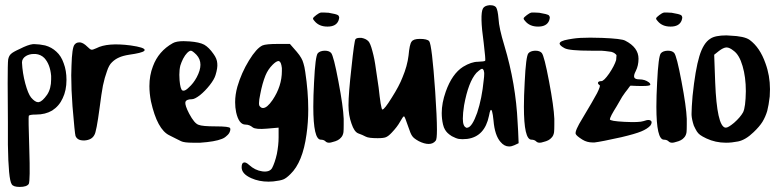

<svg xmlns="http://www.w3.org/2000/svg" viewBox="-20 -657 3020 746"><path d="M56.6 -466.8Q88.9 -483.4 107.4 -485.4Q111.3 -485.4 116.2 -485.4Q131.8 -485.4 155.3 -480.5Q180.7 -473.6 199.2 -456.1Q217.8 -439.5 227.5 -411.1Q238.3 -382.8 238.3 -346.7Q238.3 -305.7 223.6 -275.4Q210 -245.1 182.6 -227.5Q156.2 -211.9 120.1 -211.9Q94.7 -211.9 91.8 -207Q89.8 -200.2 93.8 -78.1Q97.7 44.9 91.8 57.6Q84 69.3 56.6 69.3Q31.2 69.3 25.4 58.6Q12.7 40 10.7 -94.7Q10.7 -120.1 10.7 -181.6Q9.8 -275.4 9.8 -334Q9.8 -411.1 11.7 -425.8Q14.6 -440.4 22.5 -447.3Q30.3 -455.1 56.6 -466.8ZM152.3 -431.6Q138.7 -445.3 118.2 -447.3Q114.3 -447.3 111.3 -447.3Q94.7 -447.3 81.1 -439.5Q65.4 -429.7 65.4 -414.1Q67.4 -373 78.1 -333Q88.9 -293 100.6 -278.3Q116.2 -259.8 128.9 -259.8Q129.9 -259.8 131.8 -260.7Q144.5 -262.7 163.1 -289.1Q178.7 -312.5 178.7 -348.6Q178.7 -354.5 178.7 -362.3Q174.8 -407.2 152.3 -431.6Z M269.5 -483.4Q276.4 -492.2 287.1 -492.2Q289.1 -492.2 292 -492.2Q304.7 -490.2 319.3 -475.6Q330.1 -464.8 335 -463.9Q339.8 -462.9 354.5 -469.7Q397.5 -492.2 487.3 -480.5Q542 -472.7 542 -462.9Q542 -460.9 540 -459Q531.2 -451.2 481.4 -444.3Q457 -440.4 442.4 -433.6Q426.8 -426.8 415 -415Q403.3 -404.3 395.5 -379.9Q386.7 -356.4 379.9 -324.2Q374 -293 367.2 -239.3Q354.5 -143.6 346.7 -132.8Q336.9 -113.3 308.6 -111.3Q306.6 -111.3 304.7 -111.3Q280.3 -111.3 273.4 -128.9Q270.5 -137.7 261.7 -244.1Q256.8 -309.6 256.8 -364.3Q256.8 -383.8 257.8 -402.3Q259.8 -471.7 269.5 -483.4Z M651.4 -489.3Q665 -497.1 693.4 -497.1Q704.1 -497.1 716.8 -496.1Q754.9 -493.2 773.4 -483.4Q792 -472.7 809.6 -447.3Q823.2 -428.7 824.2 -411.1Q826.2 -393.6 817.4 -365.2Q812.5 -348.6 794.9 -326.2Q777.3 -303.7 756.8 -287.1Q736.3 -271.5 725.6 -271.5Q703.1 -271.5 700.2 -259.8Q698.2 -248 714.8 -215.8Q735.4 -176.8 752 -171.9Q766.6 -166 817.4 -166Q871.1 -166 874 -159.2Q875 -157.2 875 -154.3Q875 -150.4 873 -145.5Q870.1 -136.7 860.4 -128.9Q852.5 -121.1 841.8 -117.2Q815.4 -106.4 757.8 -102.5Q742.2 -102.5 729.5 -102.5Q695.3 -102.5 683.6 -108.4Q678.7 -111.3 662.1 -119.1Q645.5 -127 638.7 -130.9Q590.8 -153.3 566.4 -263.7Q560.5 -294.9 560.5 -322.3Q560.5 -364.3 574.2 -399.4Q595.7 -458 651.4 -489.3ZM743.2 -444.3Q727.5 -460 721.7 -460Q715.8 -460 707 -451.2Q699.2 -443.4 691.4 -428.7Q684.6 -415 680.7 -402.3Q676.8 -386.7 676.8 -366.2Q676.8 -356.4 677.7 -344.7Q680.7 -310.5 688.5 -305.7Q690.4 -304.7 693.4 -304.7Q701.2 -304.7 713.9 -317.4Q731.4 -333 744.1 -356.4Q758.8 -383.8 758.8 -405.3Q758.8 -427.7 743.2 -444.3Z M1000 -480.5Q1013.7 -486.3 1060.5 -486.3Q1076.2 -486.3 1106.4 -486.3Q1113.3 -478.5 1132.8 -456.1Q1144.5 -442.4 1150.4 -431.6Q1156.2 -421.9 1159.2 -410.2Q1163.1 -398.4 1166 -377.9Q1177.7 -300.8 1177.7 -232.4Q1177.7 -181.6 1170.9 -134.8Q1156.2 -26.4 1108.4 19.5Q1092.8 35.2 1081.1 40Q1069.3 44.9 1042 47.9Q1032.2 48.8 1023.4 48.8Q986.3 48.8 956.1 35.2Q918.9 18.6 918.9 -6.8Q918.9 -23.4 926.8 -25.4Q934.6 -28.3 947.3 -16.6Q970.7 4.9 999 8.8Q1027.3 12.7 1037.1 -3.9Q1047.9 -24.4 1055.7 -58.6Q1062.5 -93.8 1062.5 -123Q1062.5 -135.7 1062.5 -161.1Q1051.8 -160.2 1017.6 -157.2Q973.6 -153.3 961.9 -162.1Q949.2 -172.9 933.6 -172.9Q908.2 -172.9 897.5 -220.7Q893.6 -239.3 893.6 -259.8Q893.6 -289.1 902.3 -320.3Q918 -374 947.3 -421.9Q976.6 -469.7 1000 -480.5ZM1075.2 -392.6Q1072.3 -417 1064.5 -418.9Q1063.5 -419.9 1061.5 -419.9Q1052.7 -418.9 1039.1 -405.3Q1021.5 -387.7 1011.7 -364.3Q999 -333 991.2 -291Q986.3 -268.6 986.3 -255.9Q986.3 -246.1 990.2 -243.2Q995.1 -237.3 1002 -237.3Q1017.6 -237.3 1039.1 -268.6Q1075.2 -322.3 1075.2 -380.9Q1075.2 -382.8 1075.2 -383.8Q1075.2 -387.7 1075.2 -392.6Z M1209 -598.6Q1218.8 -606.4 1227.5 -608.4Q1231.4 -608.4 1237.3 -608.4Q1245.1 -608.4 1256.8 -607.4Q1287.1 -602.5 1293.9 -597.7Q1296.9 -594.7 1297.9 -589.8Q1297.9 -584 1294.9 -576.2Q1285.2 -553.7 1252.9 -553.7Q1252 -553.7 1252 -553.7Q1219.7 -553.7 1202.1 -575.2Q1196.3 -581.1 1196.3 -585Q1196.3 -585 1196.3 -585.9Q1197.3 -589.8 1209 -598.6ZM1214.8 -450.2Q1222.7 -459 1240.2 -460Q1241.2 -460 1242.2 -460Q1258.8 -460 1266.6 -451.2Q1276.4 -439.5 1294.9 -340.8Q1313.5 -243.2 1315.4 -195.3Q1315.4 -182.6 1315.4 -172.9Q1315.4 -152.3 1314.5 -143.6Q1312.5 -129.9 1304.7 -122.1Q1294.9 -110.4 1273.4 -105.5Q1264.6 -102.5 1258.8 -102.5Q1250 -102.5 1245.1 -107.4Q1238.3 -114.3 1226.6 -114.3Q1197.3 -114.3 1197.3 -242.2Q1197.3 -283.2 1200.2 -336.9Q1205.1 -439.5 1214.8 -450.2Z M1361.3 -504.9Q1366.2 -509.8 1376 -509.8Q1379.9 -509.8 1384.8 -509.8Q1401.4 -506.8 1411.1 -497.1Q1418.9 -489.3 1426.8 -459Q1435.5 -427.7 1440.4 -389.6Q1446.3 -352.5 1451.2 -316.4Q1455.1 -280.3 1459 -254.9Q1462.9 -231.4 1465.8 -231.4Q1473.6 -231.4 1502 -277.3Q1531.2 -323.2 1543.9 -356.4Q1562.5 -400.4 1567.4 -441.4Q1571.3 -485.4 1579.1 -495.1Q1585.9 -505.9 1611.3 -505.9Q1639.6 -505.9 1647.5 -497.1Q1658.2 -483.4 1670.9 -301.8Q1677.7 -201.2 1677.7 -153.3Q1677.7 -115.2 1672.9 -110.4Q1663.1 -97.7 1645.5 -97.7Q1628.9 -97.7 1607.4 -108.4Q1587.9 -119.1 1582 -127.9Q1575.2 -136.7 1566.4 -164.1Q1552.7 -205.1 1549.8 -205.1Q1545.9 -205.1 1534.2 -183.6Q1523.4 -164.1 1502 -141.6Q1489.3 -127.9 1479.5 -124Q1470.7 -120.1 1447.3 -120.1Q1412.1 -120.1 1401.4 -126Q1388.7 -132.8 1372.1 -138.7Q1356.4 -144.5 1345.7 -176.8Q1334 -209 1334 -248Q1334 -293 1345.7 -395.5Q1356.4 -498 1361.3 -504.9Z M1856.4 -624Q1862.3 -634.8 1880.9 -636.7Q1883.8 -636.7 1885.7 -636.7Q1900.4 -636.7 1907.2 -628.9Q1914.1 -619.1 1917 -584Q1918.9 -547.9 1939.5 -480.5Q1984.4 -331.1 1991.2 -180.7Q1993.2 -154.3 1995.1 -100.6Q1991.2 -98.6 1978.5 -92.8Q1967.8 -87.9 1958 -87.9Q1939.5 -87.9 1924.8 -105.5Q1902.3 -130.9 1897.5 -188.5Q1892.6 -238.3 1885.7 -228.5Q1882.8 -223.6 1879.9 -207Q1863.3 -126 1794.9 -117.2Q1774.4 -115.2 1762.7 -117.2Q1752 -119.1 1735.4 -127.9Q1724.6 -134.8 1718.8 -140.6Q1712.9 -146.5 1709 -153.3Q1704.1 -161.1 1701.2 -173.8Q1696.3 -195.3 1696.3 -217.8Q1696.3 -256.8 1711.9 -300.8Q1736.3 -370.1 1779.3 -397.5Q1811.5 -417 1836.9 -417Q1862.3 -418 1865.2 -420.9Q1867.2 -424.8 1859.4 -490.2Q1843.8 -600.6 1856.4 -624ZM1859.4 -345.7Q1861.3 -359.4 1861.3 -369.1Q1861.3 -372.1 1861.3 -374Q1860.4 -384.8 1856.4 -387.7Q1855.5 -389.6 1853.5 -389.6Q1850.6 -389.6 1847.7 -387.7Q1841.8 -383.8 1831.1 -374Q1799.8 -338.9 1783.2 -248Q1778.3 -216.8 1778.3 -196.3Q1778.3 -165 1792 -161.1Q1792 -160.2 1793 -160.2Q1794.9 -160.2 1796.9 -161.1Q1814.5 -164.1 1834 -218.8Q1852.5 -274.4 1859.4 -345.7Z M2027.3 -598.6Q2037.1 -606.4 2045.9 -608.4Q2049.8 -608.4 2055.7 -608.4Q2063.5 -608.4 2075.2 -607.4Q2105.5 -602.5 2112.3 -597.7Q2115.2 -594.7 2116.2 -589.8Q2116.2 -584 2113.3 -576.2Q2103.5 -553.7 2071.3 -553.7Q2070.3 -553.7 2070.3 -553.7Q2038.1 -553.7 2020.5 -575.2Q2014.6 -581.1 2014.6 -585Q2014.6 -585 2014.6 -585.9Q2015.6 -589.8 2027.3 -598.6ZM2033.2 -450.2Q2041 -459 2058.6 -460Q2059.6 -460 2060.5 -460Q2077.1 -460 2085 -451.2Q2094.7 -439.5 2113.3 -340.8Q2131.8 -243.2 2133.8 -195.3Q2133.8 -182.6 2133.8 -172.9Q2133.8 -152.3 2132.8 -143.6Q2130.9 -129.9 2123 -122.1Q2113.3 -110.4 2091.8 -105.5Q2083 -102.5 2077.1 -102.5Q2068.4 -102.5 2063.5 -107.4Q2056.6 -114.3 2044.9 -114.3Q2015.6 -114.3 2015.6 -242.2Q2015.6 -283.2 2018.6 -336.9Q2023.4 -439.5 2033.2 -450.2Z M2206.1 -506.8Q2230.5 -510.7 2273.4 -510.7Q2293.9 -510.7 2319.3 -509.8Q2395.5 -506.8 2409.2 -499Q2460.9 -472.7 2460.9 -428.7Q2460.9 -402.3 2450.2 -380.9Q2441.4 -364.3 2444.3 -356.4Q2447.3 -348.6 2464.8 -348.6Q2474.6 -348.6 2484.4 -345.7Q2493.2 -342.8 2500 -337.9Q2506.8 -333 2506.8 -328.1Q2506.8 -324.2 2489.3 -323.2Q2472.7 -322.3 2452.1 -323.2Q2431.6 -324.2 2429.7 -324.2Q2427.7 -323.2 2418.9 -310.5Q2409.2 -298.8 2397.5 -281.2Q2386.7 -262.7 2376 -244.1Q2364.3 -225.6 2356.4 -210.9Q2349.6 -197.3 2349.6 -193.4Q2349.6 -186.5 2406.2 -183.6Q2463.9 -180.7 2480.5 -186.5Q2506.8 -196.3 2511.7 -183.6Q2511.7 -182.6 2511.7 -180.7Q2511.7 -175.8 2506.8 -168.9Q2495.1 -156.2 2471.7 -146.5Q2448.2 -136.7 2394.5 -124Q2315.4 -106.4 2290 -103.5Q2286.1 -103.5 2282.2 -103.5Q2260.7 -103.5 2243.2 -114.3Q2219.7 -128.9 2216.8 -136.7Q2212.9 -148.4 2243.2 -197.3Q2284.2 -265.6 2299.8 -294.9Q2314.5 -324.2 2309.6 -326.2Q2301.8 -331.1 2303.7 -336.9Q2306.6 -341.8 2316.4 -341.8Q2326.2 -341.8 2346.7 -371.1Q2367.2 -401.4 2374 -423.8Q2374 -431.6 2375 -437.5Q2377 -443.4 2371.1 -447.3Q2367.2 -451.2 2362.3 -453.1Q2357.4 -456.1 2344.7 -457Q2332 -459 2316.4 -460Q2301.8 -460 2276.4 -460Q2191.4 -460 2173.8 -469.7Q2155.3 -479.5 2154.3 -487.3Q2154.3 -498 2188.5 -503.9Q2195.3 -504.9 2206.1 -506.8Z M2542 -598.6Q2551.8 -606.4 2560.5 -608.4Q2564.5 -608.4 2570.3 -608.4Q2578.1 -608.4 2589.8 -607.4Q2620.1 -602.5 2627 -597.7Q2629.9 -594.7 2630.9 -589.8Q2630.9 -584 2627.9 -576.2Q2618.2 -553.7 2585.9 -553.7Q2585 -553.7 2585 -553.7Q2552.7 -553.7 2535.2 -575.2Q2529.3 -581.1 2529.3 -585Q2529.3 -585 2529.3 -585.9Q2530.3 -589.8 2542 -598.6ZM2547.9 -450.2Q2555.7 -459 2573.2 -460Q2574.2 -460 2575.2 -460Q2591.8 -460 2599.6 -451.2Q2609.4 -439.5 2627.9 -340.8Q2646.5 -243.2 2648.4 -195.3Q2648.4 -182.6 2648.4 -172.9Q2648.4 -152.3 2647.5 -143.6Q2645.5 -129.9 2637.7 -122.1Q2627.9 -110.4 2606.4 -105.5Q2597.7 -102.5 2591.8 -102.5Q2583 -102.5 2578.1 -107.4Q2571.3 -114.3 2559.6 -114.3Q2530.3 -114.3 2530.3 -242.2Q2530.3 -283.2 2533.2 -336.9Q2538.1 -439.5 2547.9 -450.2Z M2740.2 -506.8Q2758.8 -519.5 2802.7 -519.5Q2809.6 -519.5 2816.4 -518.6Q2872.1 -516.6 2892.6 -502Q2932.6 -472.7 2954.1 -411.1Q2971.7 -363.3 2971.7 -310.5Q2971.7 -296.9 2970.7 -282.2Q2966.8 -248 2960.9 -225.6Q2954.1 -203.1 2942.4 -183.6Q2930.7 -165 2908.2 -143.6Q2877 -113.3 2847.7 -107.4Q2823.2 -102.5 2800.8 -102.5Q2759.8 -102.5 2724.6 -119.1Q2708 -127 2700.2 -132.8Q2692.4 -138.7 2687.5 -146.5Q2682.6 -154.3 2675.8 -168.9Q2668 -192.4 2667 -210Q2667 -210.9 2667 -212.9Q2667 -214.8 2667 -216.8Q2667 -237.3 2670.9 -284.2Q2681.6 -386.7 2697.3 -438.5Q2712.9 -490.2 2740.2 -506.8ZM2830.1 -460Q2814.5 -472.7 2802.7 -472.7Q2802.7 -472.7 2801.8 -472.7Q2790 -471.7 2773.4 -459Q2767.6 -454.1 2754.9 -444.3Q2755.9 -417 2758.8 -336.9Q2765.6 -168 2797.9 -161.1Q2798.8 -161.1 2799.8 -161.1Q2799.8 -161.1 2800.8 -161.1Q2809.6 -161.1 2832 -179.7Q2856.4 -201.2 2867.2 -220.7Q2877 -240.2 2877.9 -302.7Q2877.9 -357.4 2865.2 -400.4Q2852.5 -444.3 2830.1 -460Z"/></svg>

Font: CillaFHscript
Style: Medium
Weight: 400
Designer: Cecilia Bingert
Version: Version 001.000